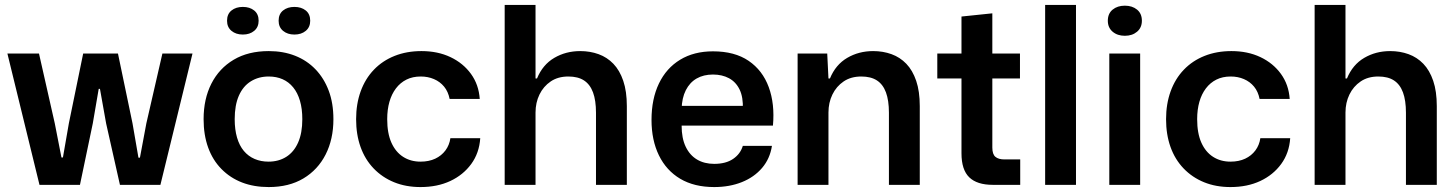

<svg xmlns="http://www.w3.org/2000/svg" viewBox="-20 -749 5900 778"><path d="M140 0 10 -532H138L202 -249L229 -111H235L259 -249L317 -532H458L517 -249L541 -110H547L573 -249L638 -532H760L630 0H466L410 -249L385 -389H380L356 -249L304 0Z M1069 9Q1009 9 961 -9.5Q913 -28 877.5 -64Q842 -100 823.5 -151Q805 -202 805 -266Q805 -348 836.5 -410Q868 -472 927 -507Q986 -542 1069 -542Q1128 -542 1176 -523Q1224 -504 1258.5 -468Q1293 -432 1312 -381.5Q1331 -331 1331 -266Q1331 -185 1299.5 -123Q1268 -61 1209.5 -26Q1151 9 1069 9ZM1068 -94Q1109 -94 1140 -113.5Q1171 -133 1188 -171.5Q1205 -210 1205 -266Q1205 -308 1195.5 -340.5Q1186 -373 1168 -395Q1150 -417 1125 -428Q1100 -439 1069 -439Q1028 -439 996.5 -419.5Q965 -400 948 -361.5Q931 -323 931 -266Q931 -224 940.5 -191.5Q950 -159 968 -137.5Q986 -116 1011.5 -105Q1037 -94 1068 -94ZM1173 -609Q1145 -609 1127 -624Q1109 -639 1109 -665Q1109 -692 1127 -706.5Q1145 -721 1173 -721Q1201 -721 1219 -706.5Q1237 -692 1237 -665Q1237 -639 1219 -624Q1201 -609 1173 -609ZM964 -609Q936 -609 918 -624Q900 -639 900 -665Q900 -692 918 -706.5Q936 -721 964 -721Q992 -721 1010 -706.5Q1028 -692 1028 -665Q1028 -639 1010 -624Q992 -609 964 -609Z M1684 9Q1625 9 1577 -10.5Q1529 -30 1494 -66.5Q1459 -103 1441 -153.5Q1423 -204 1423 -266Q1423 -328 1441.5 -379Q1460 -430 1495 -466.5Q1530 -503 1579 -522.5Q1628 -542 1688 -542Q1754 -542 1805.5 -517.5Q1857 -493 1888.5 -449.5Q1920 -406 1924 -348H1802Q1796 -378 1779.5 -398Q1763 -418 1738.5 -428.5Q1714 -439 1685 -439Q1652 -439 1627 -426.5Q1602 -414 1584.5 -391Q1567 -368 1558 -336.5Q1549 -305 1549 -266Q1549 -209 1566 -171Q1583 -133 1613.5 -113.5Q1644 -94 1684 -94Q1718 -94 1743.5 -106Q1769 -118 1785 -139.5Q1801 -161 1805 -189H1926Q1922 -129 1889.5 -84.5Q1857 -40 1804.5 -15.5Q1752 9 1684 9Z M2025 0V-729H2150V-431H2156Q2179 -487 2226 -514.5Q2273 -542 2331 -542Q2371 -542 2405.5 -529.5Q2440 -517 2465.5 -490.5Q2491 -464 2505.5 -421.5Q2520 -379 2520 -319V0H2395V-292Q2395 -342 2383 -374.5Q2371 -407 2346.5 -423Q2322 -439 2283 -439Q2241 -439 2211.5 -419Q2182 -399 2166 -366Q2150 -333 2150 -293V0Z M2874 9Q2793 9 2736.5 -24.5Q2680 -58 2650 -119.5Q2620 -181 2620 -263Q2620 -348 2650 -410.5Q2680 -473 2736 -507Q2792 -541 2869 -541Q2957 -541 3013.5 -502.5Q3070 -464 3095 -396Q3120 -328 3112 -240H2742Q2742 -189 2758.5 -154.5Q2775 -120 2804.5 -102.5Q2834 -85 2874 -85Q2921 -85 2950.5 -105Q2980 -125 2990 -158H3108Q3100 -106 3068 -68.5Q3036 -31 2986 -11Q2936 9 2874 9ZM2742 -307 2731 -320H3002L2990 -306Q2992 -355 2977 -386Q2962 -417 2934 -432Q2906 -447 2869 -447Q2831 -447 2803 -431Q2775 -415 2759 -383.5Q2743 -352 2742 -307Z M3212 0V-532H3332L3337 -431H3343Q3366 -487 3413 -514.5Q3460 -542 3518 -542Q3558 -542 3592.5 -529.5Q3627 -517 3652.5 -490.5Q3678 -464 3692.5 -421.5Q3707 -379 3707 -319V0H3582V-292Q3582 -342 3570 -374.5Q3558 -407 3533.5 -423Q3509 -439 3470 -439Q3428 -439 3398.5 -419Q3369 -399 3353 -366Q3337 -333 3337 -293V0Z M4003 0Q3939 0 3907.5 -30.5Q3876 -61 3876 -128V-431H3778V-532H3876V-682L4001 -695V-532H4113V-431H4001V-151Q4001 -124 4013.5 -113.5Q4026 -103 4050 -103H4114V0Z M4215 0V-729H4340V0Z M4475 0V-532H4600V0ZM4538 -604Q4508 -604 4488.5 -620.5Q4469 -637 4469 -665Q4469 -694 4488.5 -710Q4508 -726 4538 -726Q4568 -726 4587.5 -710Q4607 -694 4607 -665Q4607 -637 4587.5 -620.5Q4568 -604 4538 -604Z M4966 9Q4907 9 4859 -10.5Q4811 -30 4776 -66.5Q4741 -103 4723 -153.5Q4705 -204 4705 -266Q4705 -328 4723.5 -379Q4742 -430 4777 -466.5Q4812 -503 4861 -522.5Q4910 -542 4970 -542Q5036 -542 5087.5 -517.5Q5139 -493 5170.5 -449.5Q5202 -406 5206 -348H5084Q5078 -378 5061.5 -398Q5045 -418 5020.5 -428.5Q4996 -439 4967 -439Q4934 -439 4909 -426.5Q4884 -414 4866.5 -391Q4849 -368 4840 -336.5Q4831 -305 4831 -266Q4831 -209 4848 -171Q4865 -133 4895.5 -113.5Q4926 -94 4966 -94Q5000 -94 5025.5 -106Q5051 -118 5067 -139.5Q5083 -161 5087 -189H5208Q5204 -129 5171.5 -84.5Q5139 -40 5086.5 -15.5Q5034 9 4966 9Z M5307 0V-729H5432V-431H5438Q5461 -487 5508 -514.5Q5555 -542 5613 -542Q5653 -542 5687.5 -529.5Q5722 -517 5747.5 -490.5Q5773 -464 5787.5 -421.5Q5802 -379 5802 -319V0H5677V-292Q5677 -342 5665 -374.5Q5653 -407 5628.5 -423Q5604 -439 5565 -439Q5523 -439 5493.5 -419Q5464 -399 5448 -366Q5432 -333 5432 -293V0Z"/></svg>

Font: Mona Sans ExtraLight SemiBold
Style: Regular
Weight: 600
Version: Version 2.000